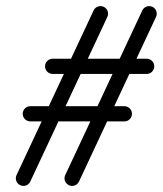

<svg xmlns="http://www.w3.org/2000/svg" viewBox="-20 -586 535 631"><path d="M79.7 -187C79.7 -187 79.7 -187 79.7 -187C182.7 -187 285.7 -187 388.7 -187C402.5 -187 413.7 -198.2 413.7 -212C413.7 -225.8 402.5 -237 388.7 -237C388.7 -237 388.7 -237 388.7 -237C285.7 -237 182.7 -237 79.7 -237C65.9 -237 54.7 -225.8 54.7 -212C54.7 -198.2 65.9 -187 79.7 -187ZM153 -343C153 -343 153 -343 153 -343C256 -343 359 -343 462 -343C475.8 -343 487 -354.2 487 -368C487 -381.8 475.8 -393 462 -393C462 -393 462 -393 462 -393C359 -393 256 -393 153 -393C139.2 -393 128 -381.8 128 -368C128 -354.2 139.2 -343 153 -343ZM480.8 -563.6C468.3 -569.4 453.4 -564.1 447.6 -551.6C363.2 -371.2 278.8 -190.9 194.4 -10.6C188.5 1.9 193.9 16.8 206.4 22.6C218.9 28.5 233.8 23.1 239.6 10.6C239.6 10.6 239.6 10.6 239.6 10.6C324 -169.7 408.4 -350 492.8 -530.4C498.7 -542.9 493.3 -557.7 480.8 -563.6ZM320.8 -563.6C308.3 -569.4 293.4 -564.1 287.6 -551.6C203.2 -371.2 118.8 -190.9 34.4 -10.6C28.5 1.9 33.9 16.8 46.4 22.6C58.9 28.5 73.8 23.1 79.6 10.6C79.6 10.6 79.6 10.6 79.6 10.6C164 -169.7 248.4 -350 332.8 -530.4C338.7 -542.9 333.3 -557.7 320.8 -563.6Z"/></svg>

Font: FRB American Cursive Guidelines Semibold
Style: Italic
Weight: 600
Italic angle: -25°
Version: Version 2.0;Modular Font Editor K font №1